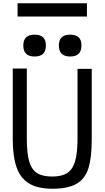

<svg xmlns="http://www.w3.org/2000/svg" viewBox="-20 -1146 640 1174"><path d="M58 -296V-727H144V-298.5Q144 -208 158.8 -158.2Q173.5 -108.5 207 -87.5Q240.5 -66.5 300 -66.5Q357.5 -66.5 390.5 -87.5Q423.5 -108.5 438.8 -158.8Q454 -209 454 -298.5V-725H541V-296Q541 -182.5 520.8 -117.8Q500.5 -53 448.5 -22.5Q396.5 8 300 8Q212.5 8 159.8 -22.8Q107 -53.5 82.5 -120Q58 -186.5 58 -296ZM122.5 -868Q122.5 -934 191.5 -934Q226.5 -934 243.5 -917.8Q260.5 -901.5 260.5 -868Q260.5 -834 243.5 -817.2Q226.5 -800.5 191.5 -800.5Q122.5 -800.5 122.5 -868ZM340 -868Q340 -934 409 -934Q444 -934 461 -917.8Q478 -901.5 478 -868Q478 -834 461 -817.2Q444 -800.5 409 -800.5Q340 -800.5 340 -868ZM87.5 -1126H511.5V-1045H87.5Z"/></svg>

Font: JuliaMono
Style: Regular
Weight: 400
Monospace: yes
Designer: cormullion
Foundry: corm
Version: Version 0.055; ttfautohint (v1.8.4)